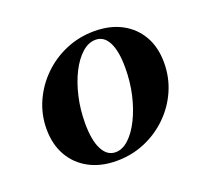

<svg xmlns="http://www.w3.org/2000/svg" viewBox="-84 -535 717 652"><g transform="rotate(-20 274.0 -209.0)"><path d="M235.5 11.3Q179 11.3 136.7 -11.3Q94.4 -33.9 71 -75Q47.6 -116.1 47.6 -171Q47.6 -223.4 68.5 -270.2Q89.5 -316.9 126.2 -352.8Q162.9 -388.7 210.9 -408.9Q258.9 -429 312.9 -429Q370.2 -429 412.1 -406.5Q454 -383.9 477 -343.5Q500 -303.2 500 -247.6Q500 -194.4 479.4 -147.6Q458.9 -100.8 422.2 -64.9Q385.5 -29 337.9 -8.9Q290.3 11.3 235.5 11.3ZM241.9 -17.7Q266.9 -17.7 289.9 -39.1Q312.9 -60.5 331 -97.2Q349.2 -133.9 359.7 -179.8Q370.2 -225.8 370.2 -276.6Q370.2 -336.3 354 -368.1Q337.9 -400 307.3 -400Q281.5 -400 258.1 -379Q234.7 -358.1 216.5 -322.2Q198.4 -286.3 187.9 -240.7Q177.4 -195.2 177.4 -145.2Q177.4 -83.9 194.4 -50.8Q211.3 -17.7 241.9 -17.7Z"/></g></svg>

Font: Playfair 5pt SemiExpanded Light ExtraBold
Style: Italic
Weight: 800
Italic angle: -15.6°
Version: Version 2.001;gftools[0.9.30]